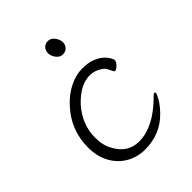

<svg xmlns="http://www.w3.org/2000/svg" viewBox="-200 -805 931 931"><g transform="rotate(-45 265.0 -340.0)"><path d="M457 -136Q470 -150 475.5 -150Q481 -150 481 -144Q481 -138 467.5 -113.5Q454 -89 425 -59Q355 13 250 13Q199 13 156 -11Q113 -35 87 -81Q61 -127 61 -190Q61 -309 142 -396Q178 -436 223 -458.5Q268 -481 310.5 -481Q353 -481 380 -470Q427 -451 446 -415Q452 -404 453 -401Q453 -387 439.5 -373.5Q426 -360 419.5 -360Q413 -360 411 -363Q404 -377 397 -390.5Q390 -404 378 -411Q348 -432 315 -432Q249 -432 184 -363Q119 -290 119 -199Q119 -146 140 -110Q180 -35 257 -35Q355 -35 457 -136ZM294 -595Q275 -595 261 -613Q247 -631 247 -649.5Q247 -668 258 -680.5Q269 -693 288.5 -693Q308 -693 322 -674.5Q336 -656 336 -637.5Q336 -619 324.5 -607Q313 -595 294 -595Z"/></g></svg>

Font: LXGW WenKai Light
Style: Regular
Weight: 300
Designer: LXGW / Fontworks Inc.
Foundry: LXGW / Fontworks Inc.
Version: Version 1.501; October 10, 2024